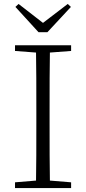

<svg xmlns="http://www.w3.org/2000/svg" viewBox="-20 -952 436 972"><path d="M74 -932 58 -917 175 -789H220L339 -917L323 -932L174 -818H221ZM56 0H340V-29L207 -40H188L56 -29ZM162 0H233C231 -110 231 -221 231 -333V-390C231 -502 231 -614 233 -723H162C164 -613 164 -502 164 -390V-333C164 -221 164 -110 162 0ZM56 -694 188 -684H207L340 -694V-723H56Z"/></svg>

Font: Source Han Serif TW VF
Style: Regular
Weight: 250
Designer: Ryoko NISHIZUKA 西塚涼子 (kana & ideographs); Frank Grießhammer (Latin, Greek & Cyrillic); Wenlong ZHANG 张文龙 (bopomofo); San
Foundry: Adobe
Version: Version 2.002;hotconv 1.1.0;makeotfexe 2.6.0